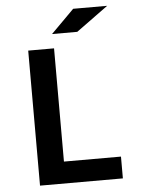

<svg xmlns="http://www.w3.org/2000/svg" viewBox="-56 -860 662 904"><g transform="rotate(-5 275.0 -408.0)"><path d="M96.2 0V-638.2H218.3V-103H487.8V0ZM334 -706.1H214.8L324.2 -815.9H484.9ZM0 -638.2Z"/></g></svg>

Font: Code New Roman
Style: Bold
Weight: 700
Monospace: yes
Designer: Sam Radian
Foundry: Code New Roman
Version: Version 1.508 October 19, 2014